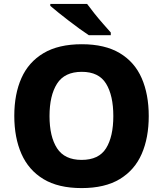

<svg xmlns="http://www.w3.org/2000/svg" viewBox="-20 -951 834 981"><path d="M740 -358Q740 -247 704 -164.5Q668 -82 592 -36Q516 10 397 10Q278 10 202 -36Q126 -82 89.5 -165Q53 -248 53 -359Q53 -470 89.5 -552Q126 -634 202.5 -679.5Q279 -725 398 -725Q516 -725 592 -679.5Q668 -634 704 -551.5Q740 -469 740 -358ZM233 -358Q233 -253 271.5 -193.5Q310 -134 397 -134Q485 -134 522 -193.5Q559 -253 559 -358Q559 -463 522 -523.5Q485 -584 398 -584Q310 -584 271.5 -523.5Q233 -463 233 -358ZM425 -931Q441 -909 463 -881.5Q485 -854 507.5 -828.5Q530 -803 546 -785V-771H434Q414 -784 387 -803.5Q360 -823 331.5 -845Q303 -867 278 -887Q253 -907 237 -921V-931Z"/></svg>

Font: Noto Sans Georgian ExtraBold
Style: Regular
Weight: 800
Designer: Monotype Design Team, Akaki Razmadze
Foundry: Google LLC
Version: Version 2.005; ttfautohint (v1.8.4.7-5d5b)